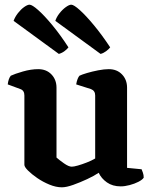

<svg xmlns="http://www.w3.org/2000/svg" viewBox="-20 -795 651 819"><path d="M244 4Q219 4 191 -7.5Q163 -19 139 -35.5Q115 -52 99.5 -67.5Q84 -83 84 -92V-388Q84 -409 67 -415L13 -435Q16 -460 26 -472Q43 -480 77.5 -490Q112 -500 143 -500Q178 -500 199.5 -477.5Q221 -455 221 -421V-123Q232 -113 252.5 -98.5Q273 -84 286 -84Q295 -84 312.5 -89Q330 -94 350.5 -102Q371 -110 386 -119V-388Q386 -408 368 -415L305 -435Q307 -448 311 -458Q315 -468 319 -472Q329 -477 351 -483.5Q373 -490 398.5 -495Q424 -500 444 -500Q479 -500 500.5 -477.5Q522 -455 522 -421V-79L584 -73Q586 -68 589.5 -58.5Q593 -49 593 -37Q587 -28 570.5 -19.5Q554 -11 533 -5.5Q512 0 495 0Q460 0 436 -17Q412 -34 401 -58Q382 -45 352 -31Q322 -17 292.5 -6.5Q263 4 244 4ZM231 -565 38 -706Q44 -723 56.5 -739Q69 -755 83 -765Q97 -775 106 -775Q117 -775 143 -752Q169 -729 203 -688Q237 -647 272 -593Q267 -586 256 -577.5Q245 -569 231 -565ZM409 -565 216 -706Q221 -722 233.5 -738Q246 -754 260.5 -764.5Q275 -775 284 -775Q295 -775 321 -751.5Q347 -728 381 -687Q415 -646 450 -593Q444 -585 432.5 -576.5Q421 -568 409 -565Z"/></svg>

Font: Texturina
Style: Bold
Weight: 700
Designer: Guillermo Torres Carreño
Foundry: Omnibus-Type
Version: Version 1.002; ttfautohint (v1.8.3)